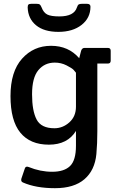

<svg xmlns="http://www.w3.org/2000/svg" viewBox="-20 -746 610 1006"><path d="M490 -413V-58Q490 6 485 61Q477 146 422.5 193Q368 240 268 240Q168 240 100 210Q88 205 92 190L110 137Q114 123 130 129Q191 154 253.5 154Q316 154 347 124Q378 94 378 18V-60Q334 12 236 12Q138 12 86.5 -51Q35 -114 35 -242.5Q35 -371 95.5 -438.5Q156 -506 247.5 -506Q339 -506 395 -441L405 -480Q410 -495 423 -495H545Q560 -495 560 -480V-428Q560 -413 545 -413ZM378 -187V-365Q374 -371 365.5 -380Q357 -389 328.5 -403.5Q300 -418 267 -418Q214 -418 181 -378.5Q148 -339 148 -252Q148 -165 172 -119.5Q196 -74 265 -74Q309 -74 343.5 -105Q378 -136 378 -187ZM291 -660Q368 -660 383 -707Q387 -719 392 -722.5Q397 -726 409 -726H436Q454 -726 454 -711Q454 -652 407.5 -615.5Q361 -579 286 -579Q211 -579 169 -613.5Q127 -648 125 -707Q125 -718 129 -722Q133 -726 144 -726H172Q184 -726 188.5 -722.5Q193 -719 198 -707Q208 -680 227.5 -670Q247 -660 291 -660Z"/></svg>

Font: Crete Round
Style: Regular
Weight: 400
Designer: Veronika Burian
Foundry: TypeTogether
Version: Version 1.001